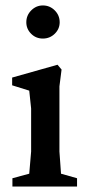

<svg xmlns="http://www.w3.org/2000/svg" viewBox="-20 -682 317 702"><path d="M76.2 -600.6Q76.2 -626 94.2 -644Q112.3 -662.1 136.7 -662.1Q162.1 -662.1 180.2 -644Q198.2 -626 198.2 -600.6Q198.2 -576.2 180.2 -558.6Q162.1 -541 136.7 -541Q111.3 -541 93.8 -558.6Q76.2 -576.2 76.2 -600.6ZM25.4 -30.3 86.9 -46.9 93.8 -127.9V-285.2L86.9 -350.6L24.4 -370.1V-398.4L190.4 -445.3L205.1 -427.7L197.3 -366.2V-127.9L203.1 -46.9L261.7 -30.3V0H25.4Z"/></svg>

Font: Comprehension Dark
Style: Regular
Weight: 700
Designer: Alfredo Marco Pradil
Foundry: Alfredo Marco Pradil
Version: 1.0